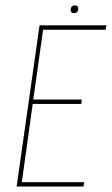

<svg xmlns="http://www.w3.org/2000/svg" viewBox="-20 -684 410 704"><path d="M41 0 125 -591H370L367 -575H138L102 -319H280L278 -303H100L60 -16H289L286 0ZM251 -636Q239 -636 239 -647Q239 -664 255 -664Q267 -664 267 -653Q267 -636 251 -636Z"/></svg>

Font: Alumni Sans Pinstripe
Style: Italic
Weight: 400
Italic angle: -8°
Designer: Robert E. Leuschke
Foundry: Robert E. Leuschke
Version: Version 1.010; ttfautohint (v1.8.4.7-5d5b)